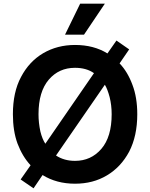

<svg xmlns="http://www.w3.org/2000/svg" viewBox="-20 -984 815 1042"><path d="M146 -87Q102 -134 75 -205Q50 -273 50 -364Q50 -484 94 -566Q138 -650 214 -695Q291 -740 387 -740Q489 -740 563 -694L612 -764L681 -716L629 -640Q673 -594 699 -523Q725 -455 725 -364Q725 -246 681 -161Q636 -77 560 -32Q485 13 387 13Q287 13 211 -34L162 38L92 -10ZM575 -457Q563 -502 549 -524L284 -140Q328 -111 387 -111Q474 -111 530 -176Q586 -241 586 -364Q586 -413 575 -457ZM490 -587Q449 -616 387 -616Q300 -616 245 -552Q189 -487 189 -364Q189 -318 199 -271Q209 -230 226 -204ZM549 -964 436 -796H333L415 -964Z"/></svg>

Font: Sinter Bold
Style: Regular
Weight: 700
Foundry: Adobe & rsms
Version: Version 1.000